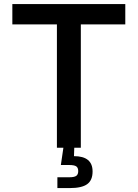

<svg xmlns="http://www.w3.org/2000/svg" viewBox="-20 -748 697 972"><path d="M42.5 -624.5V-727.5H614.3V-624.5H389.2V0H268.1V-624.5ZM270.5 204.1V149.4H330.6Q356 149.4 366 142.3Q376 135.3 376 118.2Q376 101.1 366 94.2Q356 87.4 330.6 87.4H288.1L304.2 -22.5H356V0L354.5 42.5Q401.4 42.5 425 61.8Q448.7 81.1 448.7 120.1Q448.7 164.6 421.4 184.3Q394 204.1 334 204.1Z"/></svg>

Font: Inter Cardless
Style: Medium
Weight: 500
Designer: Rasmus Andersson
Foundry: rsms
Version: Version 4.001;git-9221beed3